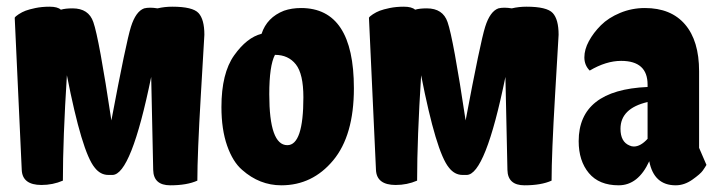

<svg xmlns="http://www.w3.org/2000/svg" viewBox="-20 -554 2141 574"><path d="M197 -529Q245 -529 259 -488Q276 -440 313 -194Q357 -428 371.5 -474Q386 -520 411 -529Q419 -531 429 -531Q439 -531 451 -529Q472 -534 495 -534Q556 -534 573.5 -515Q591 -496 591 -450Q591 -449 580.5 -271Q570 -93 570 -14Q539 0 489 0Q439 0 438 -46L432 -324Q372 -31 316 -31H304Q280 -31 263 -53Q225 -99 180 -329Q168 -139 168 -14Q138 -1 104 -1Q47 -1 45 -46L24 -501Q26 -505 36 -511.5Q46 -518 56.5 -522Q67 -526 86 -530Q105 -534 128.5 -534Q152 -534 162 -525Q175 -529 197 -529Z M821 0Q756 0 704 -46Q676 -70 659 -118.5Q642 -167 642 -234Q642 -335 680 -388.5Q718 -442 762 -453Q778 -502 829 -522Q852 -530 880 -530Q1038 -530 1038 -290Q1038 -149 976 -74.5Q914 0 821 0ZM839 -120Q887 -120 887 -263Q887 -333 864.5 -361.5Q842 -390 802 -390Q785 -358 785 -272Q785 -120 839 -120Z M1256 -529Q1304 -529 1318 -488Q1335 -440 1372 -194Q1416 -428 1430.5 -474Q1445 -520 1470 -529Q1478 -531 1488 -531Q1498 -531 1510 -529Q1531 -534 1554 -534Q1615 -534 1632.5 -515Q1650 -496 1650 -450Q1650 -449 1639.5 -271Q1629 -93 1629 -14Q1598 0 1548 0Q1498 0 1497 -46L1491 -324Q1431 -31 1375 -31H1363Q1339 -31 1322 -53Q1284 -99 1239 -329Q1227 -139 1227 -14Q1197 -1 1163 -1Q1106 -1 1104 -46L1083 -501Q1085 -505 1095 -511.5Q1105 -518 1115.5 -522Q1126 -526 1145 -530Q1164 -534 1187.5 -534Q1211 -534 1221 -525Q1234 -529 1256 -529Z M1916 -301Q1916 -372 1837 -372Q1792 -372 1743 -343Q1727 -359 1727 -382.5Q1727 -406 1740.5 -431Q1754 -456 1776.5 -478.5Q1799 -501 1834 -515.5Q1869 -530 1908 -530Q1986 -530 2028 -481Q2070 -432 2070 -341V-112L2092 -61Q2088 -54 2081 -44Q2074 -34 2050 -17Q2026 0 2000 0Q1935 0 1921 -72Q1888 0 1829.5 0Q1771 0 1740.5 -36.5Q1710 -73 1710 -132Q1710 -285 1916 -294ZM1862 -119Q1868 -116 1875 -116Q1895 -116 1916 -139V-249Q1835 -230 1835 -169Q1835 -130 1862 -119Z"/></svg>

Font: Chela One Cyrilic
Style: Regular
Weight: 400
Designer: Miguel Hernandez
Foundry: LatinoType
Version: Version 1.001